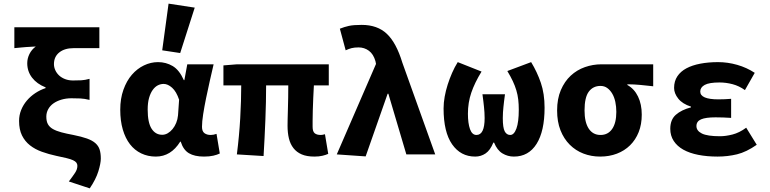

<svg xmlns="http://www.w3.org/2000/svg" viewBox="-20 -850 4240 1057"><path d="M474 187 359 149Q381 120 393.5 101Q406 82 406 63Q406 53 400.5 45.5Q395 38 382 32Q369 26 346.5 20.5Q324 15 290 8Q248 -1 210.5 -14.5Q173 -28 145 -50Q117 -72 101 -104.5Q85 -137 85 -184Q85 -216 96.5 -244.5Q108 -273 128 -296.5Q148 -320 174.5 -337.5Q201 -355 231 -365V-369Q183 -388 156.5 -422.5Q130 -457 130 -502Q130 -528 142 -552.5Q154 -577 177 -594Q163 -593 150.5 -592.5Q138 -592 124.5 -591Q111 -590 95.5 -588.5Q80 -587 59 -585V-700H527V-585H386Q336 -585 306.5 -561.5Q277 -538 277 -497Q277 -480 284.5 -463.5Q292 -447 305.5 -434.5Q319 -422 338.5 -414.5Q358 -407 382 -407Q408 -407 427.5 -408Q447 -409 473 -416V-300Q445 -307 422 -308Q399 -309 373 -309Q344 -309 318.5 -301.5Q293 -294 274.5 -281Q256 -268 245.5 -249Q235 -230 235 -208Q235 -182 244 -166Q253 -150 271.5 -139.5Q290 -129 318 -121.5Q346 -114 384 -107Q429 -98 458.5 -87.5Q488 -77 505 -62Q522 -47 528.5 -26.5Q535 -6 535 23Q535 49 521.5 93Q508 137 474 187Z M838 12Q794 12 757.5 -5.5Q721 -23 695.5 -56Q670 -89 656 -137Q642 -185 642 -246Q642 -307 659.5 -356Q677 -405 706 -438.5Q735 -472 772.5 -490Q810 -508 850 -508Q894 -508 930.5 -486.5Q967 -465 992 -409H995L1011 -496H1156Q1146 -453 1135 -404.5Q1124 -356 1114.5 -309.5Q1105 -263 1098.5 -221.5Q1092 -180 1092 -152Q1092 -127 1105.5 -117Q1119 -107 1140 -107Q1155 -107 1172 -113L1190 -5Q1176 2 1154.5 7Q1133 12 1103 12Q1051 12 1020 -6.5Q989 -25 975 -70H972Q921 12 838 12ZM873 -108Q889 -108 903.5 -116.5Q918 -125 930 -139.5Q942 -154 950 -173.5Q958 -193 960 -215L966 -301Q951 -346 927.5 -367Q904 -388 881 -388Q864 -388 848.5 -380Q833 -372 820.5 -354.5Q808 -337 800.5 -310.5Q793 -284 793 -247Q793 -175 814.5 -141.5Q836 -108 873 -108ZM972 -558 873 -573 908 -830 1052 -808Z M1711 12Q1669 12 1641 0Q1613 -12 1595.5 -34.5Q1578 -57 1570.5 -88Q1563 -119 1563 -158Q1563 -169 1563.5 -193.5Q1564 -218 1565 -249Q1566 -280 1566.5 -314.5Q1567 -349 1567 -380H1445Q1445 -291 1441 -191Q1437 -91 1431 9L1284 0Q1297 -102 1302.5 -199.5Q1308 -297 1308 -380H1210V-490L1285 -496H1790V-380H1708Q1706 -347 1704.5 -310.5Q1703 -274 1702 -242Q1701 -210 1701 -185.5Q1701 -161 1701 -152Q1701 -126 1712.5 -116.5Q1724 -107 1746 -107Q1751 -107 1756 -108Q1761 -109 1769 -111L1787 -3Q1774 3 1755 7.5Q1736 12 1711 12Z M1993 11 1834 0 2050 -498 2047 -513Q2036 -552 2011 -570.5Q1986 -589 1954 -589Q1931 -589 1915.5 -585Q1900 -581 1883 -573L1851 -692Q1876 -702 1901 -707.5Q1926 -713 1971 -713Q2058 -713 2110 -663.5Q2162 -614 2195 -505L2376 0H2217L2118 -334H2114Z M2596 12Q2516 12 2469 -55.5Q2422 -123 2422 -253Q2422 -284 2428 -317.5Q2434 -351 2444.5 -384Q2455 -417 2469 -449Q2483 -481 2500 -508L2631 -456Q2593 -394 2574.5 -339.5Q2556 -285 2556 -224Q2556 -171 2567.5 -139Q2579 -107 2603 -107Q2648 -107 2648 -200Q2648 -217 2647 -231.5Q2646 -246 2644.5 -261Q2643 -276 2641 -292.5Q2639 -309 2636 -331H2760Q2757 -309 2755 -292.5Q2753 -276 2751.5 -261Q2750 -246 2749 -231.5Q2748 -217 2748 -200Q2748 -147 2758.5 -127Q2769 -107 2789 -107Q2810 -107 2823 -142.5Q2836 -178 2836 -246Q2836 -276 2833 -302Q2830 -328 2822.5 -353Q2815 -378 2803 -403.5Q2791 -429 2773 -459L2904 -508Q2937 -454 2957.5 -394Q2978 -334 2978 -257Q2978 -128 2934 -58Q2890 12 2809 12Q2775 12 2746 -5.5Q2717 -23 2700 -65H2696Q2679 -23 2653.5 -5.5Q2628 12 2596 12Z M3284 12Q3235 12 3192 -4.5Q3149 -21 3116.5 -53.5Q3084 -86 3065.5 -133Q3047 -180 3047 -242Q3047 -306 3067.5 -354Q3088 -402 3122 -433.5Q3156 -465 3200 -480.5Q3244 -496 3291 -496H3576V-375Q3556 -377 3538.5 -379Q3521 -381 3504.5 -382.5Q3488 -384 3470.5 -385Q3453 -386 3434 -386V-382Q3472 -361 3492.5 -318.5Q3513 -276 3513 -219Q3513 -165 3496 -122.5Q3479 -80 3448.5 -50Q3418 -20 3376 -4Q3334 12 3284 12ZM3286 -107Q3327 -107 3350 -140Q3373 -173 3373 -234Q3373 -263 3367.5 -289Q3362 -315 3350.5 -334.5Q3339 -354 3323 -365.5Q3307 -377 3286 -377Q3245 -377 3221.5 -345.5Q3198 -314 3198 -242Q3198 -177 3221 -142Q3244 -107 3286 -107Z M3930 12Q3872 12 3824 2.5Q3776 -7 3742 -26Q3708 -45 3689 -74Q3670 -103 3670 -141Q3670 -191 3700.5 -218Q3731 -245 3784 -259V-263Q3737 -278 3714 -307Q3691 -336 3691 -366Q3691 -403 3709 -430Q3727 -457 3759 -474Q3791 -491 3835.5 -499.5Q3880 -508 3933 -508Q3986 -508 4038.5 -493Q4091 -478 4135 -449L4081 -354Q4049 -377 4013 -386.5Q3977 -396 3941 -396Q3884 -396 3859.5 -382.5Q3835 -369 3835 -346Q3835 -303 3935 -303Q3969 -303 4005 -306V-201Q3961 -204 3919 -204Q3865 -204 3839.5 -193Q3814 -182 3814 -156Q3814 -130 3844 -115Q3874 -100 3944 -100Q3975 -100 4012.5 -109.5Q4050 -119 4088 -147L4146 -53Q4089 -13 4037.5 -0.5Q3986 12 3930 12Z"/></svg>

Font: Source Code Pro
Style: Bold
Weight: 700
Monospace: yes
Designer: Paul D. Hunt, Teo Tuominen
Foundry: Adobe Systems Incorporated
Version: Version 2.030;PS 1.000;hotconv 16.6.51;makeotf.lib2.5.65220